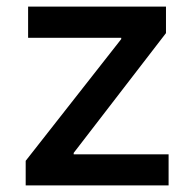

<svg xmlns="http://www.w3.org/2000/svg" viewBox="-20 -560 587 580"><path d="M57.6 0V-74.2L346.2 -441.9V-445.8H64.9V-540H481.4V-460L202.6 -98.1V-93.8H489.3V0Z"/></svg>

Font: V-Inter
Style: Medium-500
Weight: 500
Designer: Rasmus Andersson
Foundry: rsms
Version: Version 4.000;git-4146feb